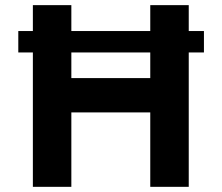

<svg xmlns="http://www.w3.org/2000/svg" viewBox="-20 -723 860 743"><path d="M769.2 -602.9V-520H50.8V-602.9ZM256.1 -703.1V0H107.2V-703.1ZM710.4 -703.1V0H561.5V-703.1ZM656.5 -420.8V-288H143V-420.8Z"/></svg>

Font: Wand UI Pro
Style: Regular
Weight: 400
Designer: Andreas Faust
Version: Version 1.003;FEAKit 1.0